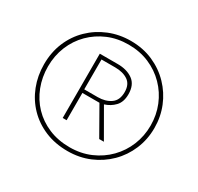

<svg xmlns="http://www.w3.org/2000/svg" viewBox="-154 -1001 1139 1102"><g transform="rotate(30 415.5 -450.0)"><path d="M415 -85Q333 -85 266 -113Q199 -141 150.5 -191Q102 -241 76 -307.5Q50 -374 50 -450Q50 -530 78 -596.5Q106 -663 156.5 -712Q207 -761 273.5 -788Q340 -815 416 -815Q497 -815 564 -785.5Q631 -756 680 -705Q729 -654 755.5 -588.5Q782 -523 782 -449Q782 -373 754 -306.5Q726 -240 676 -190.5Q626 -141 559.5 -113Q493 -85 415 -85ZM415 -110Q489 -110 551.5 -137Q614 -164 660 -211Q706 -258 731 -319.5Q756 -381 756 -450Q756 -520 731 -581.5Q706 -643 660 -690Q614 -737 552 -763.5Q490 -790 415 -790Q342 -790 280.5 -764Q219 -738 173 -692Q127 -646 101.5 -584Q76 -522 76 -450Q76 -380 100 -318Q124 -256 168.5 -209.5Q213 -163 275.5 -136.5Q338 -110 415 -110ZM297 -236V-662H416Q477 -662 516.5 -633.5Q556 -605 556 -542Q556 -491 529 -462.5Q502 -434 463 -422L570 -236H539L436 -417H323V-236ZM411 -440Q462 -440 496.5 -464Q531 -488 531 -542Q531 -593 498 -615.5Q465 -638 413 -638H322V-440Z"/></g></svg>

Font: Noto Sans Telugu UI SemiCondensed Thin
Style: Regular
Weight: 100
Width: 4
Designer: Jelle Bosma - Monotype Design Team
Foundry: Monotype Imaging Inc.
Version: Version 2.005; ttfautohint (v1.8.4.7-5d5b)